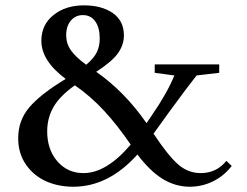

<svg xmlns="http://www.w3.org/2000/svg" viewBox="-20 -690 928 721"><path d="M255.4 11.2Q198.2 11.2 151.9 -9.8Q105.5 -30.8 76.9 -72.8Q48.3 -114.7 48.3 -170.9Q48.3 -237.3 89.8 -286.6Q131.3 -335.9 226.6 -393.6Q135.3 -461.9 135.3 -536.6Q135.3 -597.2 180.9 -633.5Q226.6 -669.9 295.4 -669.9Q361.8 -669.9 403.6 -640.9Q445.3 -611.8 445.3 -557.1Q445.3 -521.5 422.9 -490Q400.4 -458.5 341.3 -420.4Q447.8 -346.2 530.3 -227.5L548.8 -254.9Q607.4 -339.4 634.8 -406.7L561 -416.5V-448.2H803.2V-416.5L718.3 -406.7Q684.1 -363.8 612.8 -266.1L556.6 -188Q611.3 -105.5 648.7 -72.8Q686 -40 733.9 -40Q793 -40 830.1 -85.9L850.1 -66.9Q821.8 -29.8 780.5 -9.3Q739.3 11.2 692.4 11.2Q639.2 11.2 591.3 -17.8Q543.5 -46.9 496.1 -109.9Q387.7 11.2 255.4 11.2ZM228.5 -558.1Q228.5 -526.4 246.3 -501Q264.2 -475.6 303.7 -446.8Q333.5 -472.2 344 -494.9Q354.5 -517.6 354.5 -544.9Q354.5 -586.4 337.6 -609.9Q320.8 -633.3 291.5 -633.3Q263.2 -633.3 245.8 -612.3Q228.5 -591.3 228.5 -558.1ZM157.2 -196.8Q157.2 -127.9 195.6 -84Q233.9 -40 293 -40Q379.4 -39.6 470.7 -147Q420.4 -220.7 370.1 -274.9Q319.8 -329.1 261.2 -369.6Q205.1 -330.1 181.2 -288.6Q157.2 -247.1 157.2 -196.8Z"/></svg>

Font: Elstob 8pt Medium
Style: Regular
Weight: 500
Designer: Peter S. Baker
Version: Version 1.015